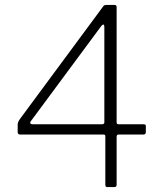

<svg xmlns="http://www.w3.org/2000/svg" viewBox="-20 -762 663 782"><path d="M415 -742H446Q455 -742 455 -733V-264Q455 -256 462 -256H564Q574 -256 574 -249V-224Q574 -214 564 -214H463Q455 -214 455 -205V-9Q455 0 445 0H417Q409 0 409 -9V-208Q409 -214 401 -214H63Q52 -214 52 -224V-255Q52 -264 61 -277L401 -737Q404 -742 415 -742ZM396 -256Q400 -256 402.5 -258Q405 -260 405 -263V-650Q405 -662 401 -662Q397 -662 391 -654L106 -269Q103 -265 103 -262Q103 -256 113 -256Z"/></svg>

Font: Libre Franklin Thin
Style: Regular
Weight: 250
Designer: Pablo Impallari, Rodrigo Fuenzalida
Foundry: Impallari Type
Version: Version 1.002; ttfautohint (v1.5)